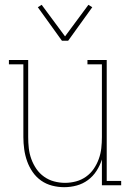

<svg xmlns="http://www.w3.org/2000/svg" viewBox="-20 -769 540 797"><path d="M246 8Q221 8 196 1.5Q171 -5 150.5 -19.5Q130 -34 115.5 -55Q101 -76 92.5 -100Q84 -124 80.5 -149.5Q77 -175 77 -200V-502H17V-520H97V-200Q97 -177 99.5 -154Q102 -131 110 -109Q118 -87 131 -68Q144 -49 163 -35.5Q182 -22 204.5 -16Q227 -10 250 -10Q273 -10 295.5 -16Q318 -22 337 -35.5Q356 -49 369 -68Q382 -87 390 -109Q398 -131 400.5 -154Q403 -177 403 -200V-502H343V-520H423V-18H483V0H403V-107Q395 -82 380.5 -59.5Q366 -37 345 -21.5Q324 -6 298.5 1Q273 8 246 8ZM237 -600 137 -739 153 -749 250 -618 347 -749 363 -739 263 -600Z"/></svg>

Font: Iosevka Curly Slab Thin
Style: Regular
Weight: 100
Monospace: yes
Designer: Belleve Invis
Foundry: Belleve Invis
Version: Version 22.1.2; ttfautohint (v1.8.4)